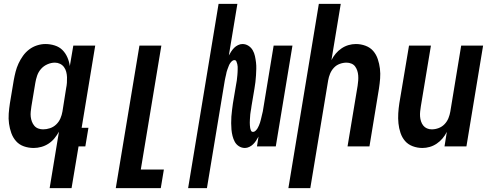

<svg xmlns="http://www.w3.org/2000/svg" viewBox="-20 -755 2540 990"><path d="M202 -88Q220 -88 238 -94Q256 -100 270 -113.5Q284 -127 291.5 -144.5Q299 -162 302 -180L321 -300Q324 -314 325 -328.5Q326 -343 325.5 -357Q325 -371 321.5 -384.5Q318 -398 310 -409Q302 -420 289.5 -426Q277 -432 263 -432Q244 -432 224.5 -423.5Q205 -415 191.5 -399.5Q178 -384 171.5 -365Q165 -346 162 -327L142 -207Q140 -193 138.5 -179.5Q137 -166 138.5 -153Q140 -140 144.5 -128Q149 -116 157 -106.5Q165 -97 177 -92.5Q189 -88 202 -88ZM236 215 284 -76Q274 -58 261 -42Q248 -26 230.5 -14.5Q213 -3 193 2.5Q173 8 154 8Q127 8 103 -0.5Q79 -9 63 -27Q47 -45 38.5 -68.5Q30 -92 26.5 -117.5Q23 -143 25 -169.5Q27 -196 31 -222L51 -342Q55 -364 60.5 -385.5Q66 -407 75.5 -427.5Q85 -448 98.5 -467Q112 -486 130.5 -500Q149 -514 171 -521Q193 -528 214 -528Q239 -528 262.5 -520.5Q286 -513 302 -497Q318 -481 327.5 -459Q337 -437 340 -414L358 -520H471L401 -96H436L420 0H385L349 215Z M577 215 699 -520H812L706 119H825L809 215Z M950 215 1107 -735H1204L1160 -469Q1166 -480 1172.5 -490Q1179 -500 1187.5 -508.5Q1196 -517 1207.5 -522.5Q1219 -528 1230 -528Q1247 -528 1261 -519Q1275 -510 1283 -496Q1291 -482 1294.5 -466Q1298 -450 1300 -433.5Q1302 -417 1301.5 -400Q1301 -383 1300 -366Q1299 -349 1297 -332Q1295 -315 1292 -298L1277 -209Q1276 -202 1275 -194.5Q1274 -187 1272.5 -180Q1271 -173 1270.5 -166Q1270 -159 1269.5 -152Q1269 -145 1268.5 -137.5Q1268 -130 1268 -123Q1268 -116 1268.5 -109Q1269 -102 1270 -95.5Q1271 -89 1274 -82Q1277 -75 1284 -75Q1292 -75 1298 -81Q1304 -87 1308 -93.5Q1312 -100 1315 -107.5Q1318 -115 1320.5 -122Q1323 -129 1324.5 -136Q1326 -143 1328 -150.5Q1330 -158 1331.5 -165.5Q1333 -173 1335 -180L1391 -520H1488L1402 0H1305L1313 -51Q1307 -40 1300.5 -30Q1294 -20 1285.5 -11.5Q1277 -3 1265.5 2.5Q1254 8 1243 8Q1226 8 1212 -1Q1198 -10 1190.5 -24Q1183 -38 1179 -54Q1175 -70 1173.5 -86.5Q1172 -103 1172 -120Q1172 -137 1173 -154Q1174 -171 1176.5 -188Q1179 -205 1181 -222L1196 -311Q1197 -318 1198.5 -325.5Q1200 -333 1201 -340Q1202 -347 1202.5 -354Q1203 -361 1204 -368Q1205 -375 1205 -382.5Q1205 -390 1205.5 -397Q1206 -404 1205.5 -411Q1205 -418 1203.5 -424.5Q1202 -431 1199 -438Q1196 -445 1189 -445Q1181 -445 1175 -439Q1169 -433 1165 -426.5Q1161 -420 1158.5 -412.5Q1156 -405 1153 -398Q1150 -391 1148.5 -384Q1147 -377 1145.5 -369.5Q1144 -362 1142 -354.5Q1140 -347 1139 -340L1047 215Z M1467 215 1624 -735H1737L1689 -445Q1698 -463 1711 -478.5Q1724 -494 1741 -505.5Q1758 -517 1777 -522.5Q1796 -528 1815 -528Q1841 -528 1865 -519Q1889 -510 1904.5 -492Q1920 -474 1928 -450Q1936 -426 1939 -401Q1942 -376 1940 -350Q1938 -324 1934 -298L1885 0H1772L1824 -313Q1826 -326 1827 -339.5Q1828 -353 1827 -366Q1826 -379 1822 -391Q1818 -403 1811 -412.5Q1804 -422 1792 -427Q1780 -432 1767 -432Q1749 -432 1731.5 -425.5Q1714 -419 1701.5 -405.5Q1689 -392 1682 -375Q1675 -358 1672 -340L1580 215Z M2158 8Q2132 8 2108 -1Q2084 -10 2068.5 -28Q2053 -46 2045 -70Q2037 -94 2034.5 -119Q2032 -144 2033.5 -170Q2035 -196 2039 -222L2089 -520H2202L2150 -207Q2148 -194 2146.5 -180.5Q2145 -167 2146 -154Q2147 -141 2151 -129Q2155 -117 2162.5 -107.5Q2170 -98 2181.5 -93Q2193 -88 2206 -88Q2224 -88 2241.5 -94.5Q2259 -101 2272 -114.5Q2285 -128 2292 -145Q2299 -162 2302 -180L2358 -520H2471L2385 0H2272L2284 -75Q2275 -57 2262 -41.5Q2249 -26 2232 -14.5Q2215 -3 2196 2.5Q2177 8 2158 8Z"/></svg>

Font: Iosevka
Style: Bold Italic
Weight: 700
Italic angle: -9°
Monospace: yes
Designer: Belleve Invis
Foundry: Belleve Invis
Version: Version 32.5.0; ttfautohint (v1.8.4)